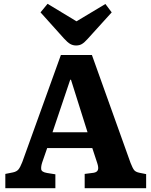

<svg xmlns="http://www.w3.org/2000/svg" viewBox="-20 -989 796 1009"><path d="M8 0V-75L48 -83Q67 -87 76.5 -98Q86 -109 97 -137L300 -700H463L666 -133Q677 -105 685 -95Q693 -85 713 -81L748 -74V0H425V-75L472 -81Q490 -84 494.5 -96Q499 -108 491 -132L465 -211H228L202 -136Q195 -115 196.5 -100Q198 -85 227 -80L271 -73V0ZM256 -294H440L353 -570H349ZM380 -750Q363 -750 349 -758Q335 -766 316 -787L193 -924L230 -969L382 -877L534 -968L567 -924L441 -785Q424 -766 411 -758Q398 -750 380 -750Z"/></svg>

Font: Literata 12pt
Style: Bold
Weight: 700
Designer: Latin by Veronika Burian and Jose Scaglione. Greek by Irene Vlachou. Cyrillic by Vera Evstafieva.
Foundry: TypeTogether
Version: Version 3.002